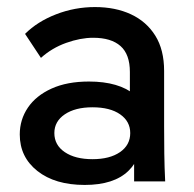

<svg xmlns="http://www.w3.org/2000/svg" viewBox="-20 -514 551 544"><path d="M360 0V-173L348 -207V-310Q348 -360 321.5 -383.5Q295 -407 244 -407Q208 -407 167.5 -392.5Q127 -378 96 -350L51 -418Q86 -453 139 -473.5Q192 -494 249 -494Q307 -494 351 -473.5Q395 -453 420 -413Q445 -373 445 -313V-157Q445 -118 445.5 -79Q446 -40 448 0ZM220 10Q136 10 86 -29.5Q36 -69 36 -133Q36 -175 59 -209Q82 -243 126 -263Q170 -283 232 -283Q317 -283 362.5 -245Q408 -207 408 -144H385Q385 -70 344 -30Q303 10 220 10ZM242 -63Q291 -63 320 -83Q349 -103 349 -137Q349 -170 320.5 -190Q292 -210 242 -210Q193 -210 163.5 -190Q134 -170 134 -137Q134 -103 163.5 -83Q193 -63 242 -63Z"/></svg>

Font: SUSE Thin Medium
Style: Regular
Weight: 500
Version: Version 1.000